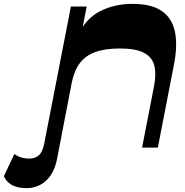

<svg xmlns="http://www.w3.org/2000/svg" viewBox="-202 -764 956 994"><path d="M-63.2 210Q-113.2 210 -141.7 193Q-170.2 176 -182 148.3L-127.5 33.3Q-112 44.8 -92.9 50.9Q-73.7 57 -50.3 57Q-19 57 0.1 39.1Q19.3 21.3 27.5 -23L37.8 -75L118.2 -73.7L95.2 50Q85.2 106.8 61.5 141.9Q37.7 177 5.2 193.5Q-27.2 210 -63.2 210ZM23 0 165 -730H246.7L212 -550.5L202.2 -582.7Q243.2 -669 317.1 -706.5Q391 -744 485.2 -744Q579 -744 632.6 -709Q686.2 -674 702.6 -604.1Q719 -534.3 698.5 -429.3L615.2 0H533.5L595 -315.5Q608 -380.8 596.8 -424.6Q585.5 -468.5 542.8 -490.8Q500 -513 419.3 -513Q342.3 -513 291.3 -494.5Q240.3 -476 211.3 -437.1Q182.2 -398.3 169.7 -337.3L104.7 0Z"/></svg>

Font: Savate ExtraLight
Style: Italic
Weight: 200
Italic angle: -11°
Designer: Max Esnée
Foundry: Plomb Type
Version: Version 2.000